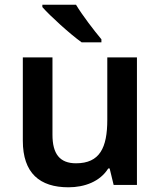

<svg xmlns="http://www.w3.org/2000/svg" viewBox="-20 -786 682 816"><path d="M303 -766H160V-756C192 -719 278 -641 327 -606H411V-619C380 -656 330 -721 303 -766ZM562 -542H436V-277C436 -158 404 -92 303 -92C234 -92 203 -132 203 -213V-542H77V-188C77 -50 149 10 271 10C339 10 405 -14 440 -70H446L463 0H562Z"/></svg>

Font: Noto Sans Bamum SemiBold
Style: Regular
Weight: 600
Designer: Monotype Design Team
Foundry: Monotype Imaging Inc.
Version: Version 2.002